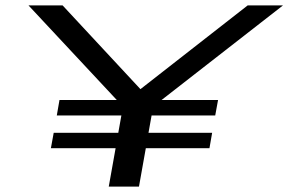

<svg xmlns="http://www.w3.org/2000/svg" viewBox="-20 -695 1082 715"><path d="M191.5 -265 201.5 -322.5H415L86 -675H213L503 -363L902.5 -675H1034L581.5 -322.5H792L781.5 -265H544.5L533 -200.5H770L760 -143H523L497.5 0H385L410.5 -143H169.5L180 -200.5H420.5L432 -265Z"/></svg>

Font: Anybody UltraExpanded Regular
Style: Italic
Weight: 400
Width: 9
Italic angle: -10°
Designer: Tyler Finck
Foundry: Etcetera Type Company
Version: Version 1.010; ttfautohint (v1.8.3) -l 8 -r 50 -G 200 -x 14 